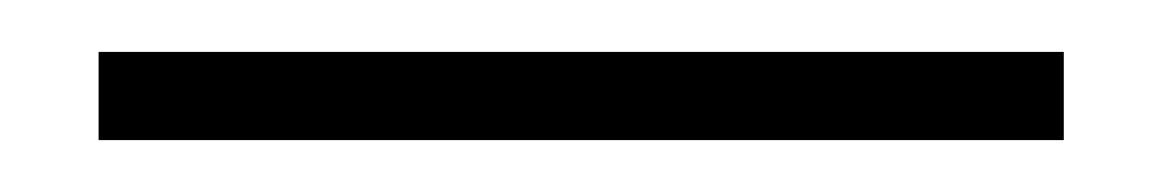

<svg xmlns="http://www.w3.org/2000/svg" viewBox="-20 89 449 74"><path d="M18 143V109H390V143Z"/></svg>

Font: Inria Serif
Style: Regular
Weight: 400
Designer: Black Foundry Team
Foundry: Black Foundry
Version: Version 1.000; ttfautohint (v1.8.3)